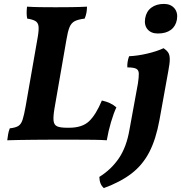

<svg xmlns="http://www.w3.org/2000/svg" viewBox="-20 -713 924 980"><path d="M17 3Q19 -13 21.5 -28Q24 -43 30 -58Q59 -61 73.5 -70Q88 -79 95.5 -102.5Q103 -126 111 -171L173 -526Q179 -562 176.5 -580Q174 -598 160 -606Q146 -614 119 -618Q116 -631 116 -647Q116 -663 118 -679Q150 -677 186 -676.5Q222 -676 264 -676Q299 -676 342.5 -676.5Q386 -677 424 -679Q424 -645 412 -618Q379 -614 361.5 -605Q344 -596 335 -574.5Q326 -553 319 -510L258 -159Q251 -117 253.5 -96Q256 -75 272 -68Q288 -61 322 -61H333Q400 -61 435 -94.5Q470 -128 500 -200Q546 -190 574 -165Q560 -135 546.5 -89.5Q533 -44 525 3Q498 1 459 0.5Q420 0 377.5 0Q335 0 297 0Q269 0 231 0Q193 0 152.5 0.5Q112 1 76 1.5Q40 2 17 3ZM510 247Q488 228 487 190Q548 152 587 94.5Q626 37 641 -52L684 -287Q689 -320 688.5 -338Q688 -356 674.5 -362.5Q661 -369 630 -369Q629 -383 631.5 -398Q634 -413 639 -426Q683 -428 732 -439.5Q781 -451 815 -467Q830 -457 838 -445.5Q846 -434 846.5 -412.5Q847 -391 839 -350L794 -101Q776 -2 742 63.5Q708 129 651.5 172.5Q595 216 510 247ZM786 -542Q751 -542 733 -563.5Q715 -585 721 -620Q727 -655 752.5 -674Q778 -693 817 -693Q851 -693 870 -671Q889 -649 883 -613Q877 -579 852 -560.5Q827 -542 786 -542Z"/></svg>

Font: Vollkorn
Style: Bold Italic
Weight: 700
Italic angle: -11°
Designer: Friedrich Althausen
Foundry: Friedrich Althausen
Version: Version 5.000; ttfautohint (v1.8.3)